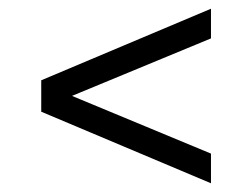

<svg xmlns="http://www.w3.org/2000/svg" viewBox="-20 -600 578 440"><path d="M463.5 -180 74.5 -344V-416L463.5 -580V-512L127.5 -373V-387.5L463.5 -248Z"/></svg>

Font: Encode Sans Condensed Thin
Style: Regular
Weight: 400
Version: Version 3.002